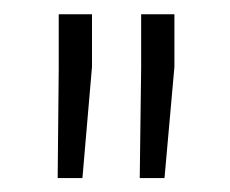

<svg xmlns="http://www.w3.org/2000/svg" viewBox="-20 -782 327 273"><path d="M110.8 -687 97.2 -528.8H62L63.5 -684.1V-761.7H110.8ZM228 -687 213.9 -528.8H178.7L180.7 -685.5V-761.7H228Z"/></svg>

Font: Roboto Web
Style: Light
Weight: 300
Designer: Google
Version: Version 1.200310; 2013